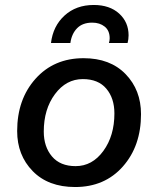

<svg xmlns="http://www.w3.org/2000/svg" viewBox="-20 -743 636 772"><path d="M185 -570Q193 -638 239.5 -680.5Q286 -723 357 -723Q421 -723 459 -688.5Q497 -654 497 -601Q497 -585 493 -570H418Q421 -580 421 -589Q421 -620 401 -636Q381 -652 351 -652Q312 -652 290 -629.5Q268 -607 263 -570ZM282 9Q174 9 111.5 -55Q49 -119 49 -216Q49 -344 123 -426.5Q197 -509 316 -509Q423 -509 485 -445Q547 -381 547 -284Q547 -156 474 -73.5Q401 9 282 9ZM284 -75Q351 -75 395.5 -136Q440 -197 440 -287Q440 -348 407.5 -386.5Q375 -425 313 -425Q246 -425 201 -364.5Q156 -304 156 -214Q156 -153 189 -114Q222 -75 284 -75Z"/></svg>

Font: Elaine Sans Medium
Style: Italic
Weight: 500
Italic angle: -13°
Designer: Wei Huang
Foundry: Wei Huang
Version: Version 2.001;December 24, 2019;FontCreator 12.0.0.2547 64-b